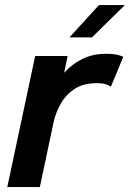

<svg xmlns="http://www.w3.org/2000/svg" viewBox="-20 -758 526 778"><path d="M9.5 0 122.5 -531H254L240 -463Q270.5 -497.5 313 -518.8Q355.5 -540 408.5 -540Q440.5 -540 458.2 -535.2Q476 -530.5 479.5 -527.5L429.5 -407Q425.5 -410.5 411.2 -415.8Q397 -421 371.5 -421Q317 -421 281.5 -397.2Q246 -373.5 225.8 -337.2Q205.5 -301 197.5 -264.5L141.5 0ZM261.5 -606.5 381 -737.5H486L352.5 -606.5Z"/></svg>

Font: Epilogue SemiBold
Style: Italic
Weight: 600
Italic angle: -12°
Designer: Tyler Finck
Foundry: Etcetera Type Co
Version: Version 2.111; ttfautohint (v1.8.3)